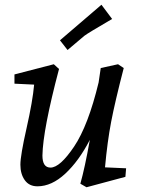

<svg xmlns="http://www.w3.org/2000/svg" viewBox="-20 -775 600 810"><path d="M138 11Q103 11 84.5 -15Q66 -41 66 -80Q66 -119 92 -234Q118 -349 124 -418L41 -422V-461L207 -504L229 -484Q161 -227 159 -119Q159 -68 193 -68Q233 -68 292.5 -156.5Q352 -245 396 -427L405 -488L478 -504L502 -488Q465 -345 449 -261.5Q433 -178 423 -69L512 -65L509 -29L345 15L319 0Q338 -67 359 -185Q313 -96 255.5 -42.5Q198 11 138 11ZM408 -755 453 -695Q350 -635 336 -624L265 -564L233 -605Z"/></svg>

Font: Andada
Style: Italic
Weight: 400
Italic angle: -8.29999°
Designer: Carolina Giovagnoli
Foundry: Carolina Giovagnoli
Version: Version 1.003